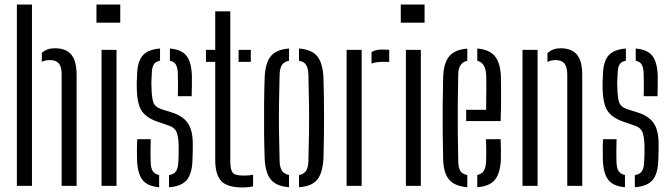

<svg xmlns="http://www.w3.org/2000/svg" viewBox="-20 -820 2962 847"><path d="M54.5 0V-800H121V0ZM252 0V-492.5Q252 -526 239.2 -540.5Q226.5 -555 200 -555Q179.5 -555 164.5 -547.5V-586.5Q175 -596.5 189 -601.8Q203 -607 223.5 -607Q270.5 -607 294.2 -579.5Q318 -552 318 -488V0Z M405.5 -720V-800H510.5V-720ZM428 0V-600H494V0Z M725.5 6V-47.5Q747.5 -51 756.8 -65Q766 -79 767 -109Q768 -131 768.2 -146.2Q768.5 -161.5 768 -181Q767 -218 758.8 -237.8Q750.5 -257.5 725 -266L678 -282Q626 -299.5 605.5 -330.5Q585 -361.5 583.5 -427.5Q583 -443 583.2 -456Q583.5 -469 584.5 -484Q585 -544 607.5 -572.8Q630 -601.5 686 -606V-552Q665.5 -548.5 657.8 -535Q650 -521.5 649.5 -492.5Q648.5 -475 648 -462.5Q647.5 -450 648.5 -432Q649 -394.5 655.5 -371.5Q662 -348.5 691.5 -338.5L736 -324.5Q784.5 -310 807.5 -278.5Q830.5 -247 830.5 -184Q830.5 -167.5 830.2 -148.8Q830 -130 829 -113.5Q827.5 -54.5 804.2 -26.2Q781 2 725.5 6ZM764.5 -395.5Q765.5 -420.5 765.2 -447.5Q765 -474.5 764.5 -492.5Q764 -521 756.2 -534.5Q748.5 -548 729.5 -552V-606Q782 -601.5 803.2 -573.2Q824.5 -545 826.5 -486Q826.5 -467 826.5 -442.5Q826.5 -418 825.5 -395.5ZM584.5 -115Q584 -134.5 584 -159Q584 -183.5 585.5 -206H645Q644 -176.5 644 -152.2Q644 -128 644.5 -109Q645 -79.5 653.5 -65.8Q662 -52 682 -48V6Q629.5 1.5 608 -27Q586.5 -55.5 584.5 -115Z M888.5 -547V-600H929.5V-770H996V-108.5Q996 -72.5 1005.8 -59Q1015.5 -45.5 1053 -45.5Q1067.5 -45.5 1076.2 -46.2Q1085 -47 1096.5 -49V2Q1075.5 7 1052 7Q982 7 955.8 -21.5Q929.5 -50 929.5 -115V-547ZM1032.5 -547V-600H1086.5V-547Z M1147.5 -123Q1145.5 -177 1145 -238Q1144.5 -299 1145 -360.5Q1145.5 -422 1147.5 -477Q1150 -541 1174 -571.2Q1198 -601.5 1255 -606V-552Q1233.5 -548 1224 -533.8Q1214.5 -519.5 1213.5 -490.5Q1211.5 -420 1210.8 -360Q1210 -300 1210.8 -240Q1211.5 -180 1213.5 -109Q1214.5 -80.5 1224.2 -66.2Q1234 -52 1255 -48V6Q1198 1.5 1174 -28.8Q1150 -59 1147.5 -123ZM1299 6V-48Q1320.5 -52 1330 -66Q1339.5 -80 1340.5 -109Q1342.5 -180 1343.2 -240Q1344 -300 1343.2 -360Q1342.5 -420 1340.5 -490.5Q1339.5 -520 1330 -534.2Q1320.5 -548.5 1299 -552V-606Q1356.5 -601.5 1380.2 -571Q1404 -540.5 1407 -477Q1409.5 -396 1409.5 -300.8Q1409.5 -205.5 1407 -123Q1404 -59 1380.2 -28.5Q1356.5 2 1299 6Z M1619 -539.5V-590Q1636 -601.5 1665.5 -601.5Q1673.5 -601.5 1682.2 -601Q1691 -600.5 1697 -600.5V-547H1666Q1637.5 -547 1619 -539.5ZM1509 0V-600H1575.5V0Z M1748 -720V-800H1853V-720ZM1770.5 0V-600H1836.5V0Z M2036.5 -286V-335.5H2124.5Q2125.5 -388.5 2125.5 -430.5Q2125.5 -472.5 2124.5 -492.5Q2121 -543.5 2085.5 -552V-606Q2138 -601.5 2162.2 -573.2Q2186.5 -545 2189.5 -486Q2190 -463 2190.5 -408.5Q2191 -354 2188.5 -286ZM1935 -115Q1933.5 -169 1933 -234Q1932.5 -299 1933 -364Q1933.5 -429 1935 -484Q1938 -544 1962.8 -572.8Q1987.5 -601.5 2041.5 -605.5V-552Q2002.5 -543.5 2001.5 -492.5Q2000 -421 1999.5 -361Q1999 -301 1999.5 -240.8Q2000 -180.5 2001.5 -109Q2002 -79.5 2011.2 -65.5Q2020.5 -51.5 2041.5 -48V6Q1986.5 1.5 1961.8 -27Q1937 -55.5 1935 -115ZM2085.5 6V-48Q2105 -52 2114 -66Q2123 -80 2124.5 -109Q2125 -128 2125 -152Q2125 -176 2123.5 -206H2188.5Q2189.5 -183.5 2189.8 -159Q2190 -134.5 2189.5 -115Q2186.5 -55 2163 -26.5Q2139.5 2 2085.5 6Z M2482.5 0V-492.5Q2482 -526 2469.5 -540.5Q2457 -555 2430.5 -555Q2412 -555 2395 -546.5V-585.5Q2406.5 -596 2420.2 -601.5Q2434 -607 2454 -607Q2501 -607 2524.8 -579.5Q2548.5 -552 2548.5 -488V0ZM2285 0V-600H2351.5V0Z M2780.5 6V-47.5Q2802.5 -51 2811.8 -65Q2821 -79 2822 -109Q2823 -131 2823.2 -146.2Q2823.5 -161.5 2823 -181Q2822 -218 2813.8 -237.8Q2805.5 -257.5 2780 -266L2733 -282Q2681 -299.5 2660.5 -330.5Q2640 -361.5 2638.5 -427.5Q2638 -443 2638.2 -456Q2638.5 -469 2639.5 -484Q2640 -544 2662.5 -572.8Q2685 -601.5 2741 -606V-552Q2720.5 -548.5 2712.8 -535Q2705 -521.5 2704.5 -492.5Q2703.5 -475 2703 -462.5Q2702.5 -450 2703.5 -432Q2704 -394.5 2710.5 -371.5Q2717 -348.5 2746.5 -338.5L2791 -324.5Q2839.5 -310 2862.5 -278.5Q2885.5 -247 2885.5 -184Q2885.5 -167.5 2885.2 -148.8Q2885 -130 2884 -113.5Q2882.5 -54.5 2859.2 -26.2Q2836 2 2780.5 6ZM2819.5 -395.5Q2820.5 -420.5 2820.2 -447.5Q2820 -474.5 2819.5 -492.5Q2819 -521 2811.2 -534.5Q2803.5 -548 2784.5 -552V-606Q2837 -601.5 2858.2 -573.2Q2879.5 -545 2881.5 -486Q2881.5 -467 2881.5 -442.5Q2881.5 -418 2880.5 -395.5ZM2639.5 -115Q2639 -134.5 2639 -159Q2639 -183.5 2640.5 -206H2700Q2699 -176.5 2699 -152.2Q2699 -128 2699.5 -109Q2700 -79.5 2708.5 -65.8Q2717 -52 2737 -48V6Q2684.5 1.5 2663 -27Q2641.5 -55.5 2639.5 -115Z"/></svg>

Font: Big Shoulders Stencil Display
Style: Regular
Weight: 400
Designer: Patric King
Foundry: XO Type Co
Version: Version 1.000